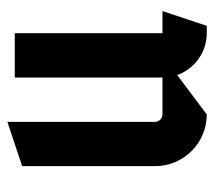

<svg xmlns="http://www.w3.org/2000/svg" viewBox="-50 -510 580 520"><g transform="rotate(-90 240.0 -250.0)"><path d="M430 20 470 -100H410V-500H290V-100H190C179 -100 170 -109 170 -120V-520L50 -480V-120C50 -42.7 112.7 20 190 20L296.8 -60.1C313.3 -13.5 357.8 20 410 20Z"/></g></svg>

Font: Abibas
Style: Medium
Weight: 500
Version: Version 0.3